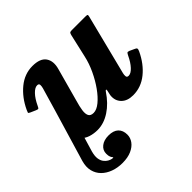

<svg xmlns="http://www.w3.org/2000/svg" viewBox="-199 -714 1153 1153"><g transform="rotate(-45 377.5 -137.5)"><path d="M275 -423.5H194L43.5 81Q32 122 40.2 155Q48.5 188 71.8 211.2Q95 234.5 129.8 247.2Q164.5 260 206 260Q251 260 282.5 246Q314 232 330.5 209.2Q347 186.5 347 160Q347 123.5 325.8 103.2Q304.5 83 263 83Q223.5 83 199.5 102Q175.5 121 175.5 151Q175.5 169.5 179.8 179Q184 188.5 187.8 192.2Q191.5 196 189 197.5Q187 198.5 177.2 196.8Q167.5 195 155.2 188.2Q143 181.5 132.8 168.2Q122.5 155 119.2 133.8Q116 112.5 124.5 81ZM24 -372.5Q18.5 -361 17.5 -356.2Q16.5 -351.5 28.5 -346.5L62.5 -331.5Q75.5 -326 79 -328.8Q82.5 -331.5 88 -343.5Q108 -386 130.8 -409.5Q153.5 -433 172.5 -433Q188 -433 188.2 -420.2Q188.5 -407.5 184.5 -394.5L121.5 -179Q104.5 -122 108.8 -84.5Q113 -47 132.2 -25.5Q151.5 -4 180 5Q208.5 14 240 14Q294 14 346 -20Q398 -54 438 -114.5Q443.5 -122 446.8 -121.8Q450 -121.5 448.5 -112.5L441.5 -80Q436.5 -37.5 463 -10Q489.5 17.5 539 17.5Q606.5 17.5 661.2 -26.5Q716 -70.5 750.5 -144.5Q756.5 -157.5 754.5 -163.2Q752.5 -169 738.5 -174.5L711.5 -187Q699 -192 695 -187.8Q691 -183.5 685.5 -172.5Q667 -133 644.5 -108.8Q622 -84.5 602.5 -84.5Q588 -84.5 587 -96.2Q586 -108 589 -120L686 -504.5Q689 -516 685.2 -518Q681.5 -520 667 -520H552.5Q540 -520 536.5 -514.8Q533 -509.5 531 -500.5L497.5 -354Q486.5 -304 463.2 -254.8Q440 -205.5 411 -165Q382 -124.5 352 -100Q322 -75.5 296 -75.5Q271 -75.5 263 -91.2Q255 -107 259 -135Q263 -163 274 -200L332 -411.5Q347.5 -466 324 -500.5Q300.5 -535 234.5 -535Q167.5 -535 112.5 -489.8Q57.5 -444.5 24 -372.5Z"/></g></svg>

Font: Besley
Style: Bold Italic
Weight: 700
Italic angle: -13°
Designer: Owen Earl
Foundry: indestructible type*
Version: Version 2.001